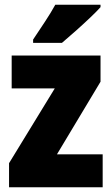

<svg xmlns="http://www.w3.org/2000/svg" viewBox="-20 -786 470 806"><path d="M411 0H18V-101L210 -415H29V-553H402V-443L219 -138H411ZM402 -756Q386 -738 357.5 -711Q329 -684 297.5 -656Q266 -628 240 -606H119V-620Q143 -656 168.5 -694.5Q194 -733 212 -766H402Z"/></svg>

Font: Noto Sans Myanmar UI Condensed Black
Style: Regular
Weight: 900
Width: 3
Designer: Monotype Design Team
Foundry: Monotype Imaging Inc.
Version: Version 2.103; ttfautohint (v1.8.4.7-5d5b)